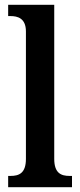

<svg xmlns="http://www.w3.org/2000/svg" viewBox="-20 -780 334 800"><path d="M14 0H280V-47H270C235 -47 206 -58 206 -118V-760H14V-713H24C52 -713 88 -705 88 -649V-118C88 -58 59 -47 24 -47H14Z"/></svg>

Font: Noto Serif Bengali Condensed SemiBold
Style: Regular
Weight: 600
Width: 3
Designer: Juan Bruce, Universal Thirst, Indian Type Foundry and the Monotype Design Team.
Foundry: Monotype Imaging Inc.
Version: Version 2.003